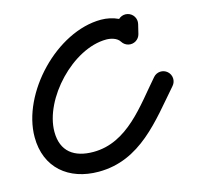

<svg xmlns="http://www.w3.org/2000/svg" viewBox="-96 -698 865 843"><g transform="rotate(-15 336.5 -276.0)"><path d="M553.2 -591C529 -596.8 504.7 -581.9 498.9 -557.7C495.5 -543.5 492.1 -529.2 488.7 -515C482.9 -490.8 497.8 -466.5 521.9 -460.7C546.1 -454.9 570.4 -469.8 576.2 -493.9C576.2 -493.9 576.2 -493.9 576.2 -493.9C579.6 -508.2 583 -522.4 586.5 -536.7C592.3 -560.9 577.4 -585.2 553.2 -591ZM570.9 -527.8C570.9 -527.8 570.9 -527.8 570.9 -527.8C542.6 -574.6 486.2 -597.3 433.3 -597.3C231 -597.3 18.9 -372.7 18.9 -174.4C18.9 -34.6 116.3 45 252 45C442.9 45 549.2 -106.2 662 -234.8C678.4 -253.5 676.6 -281.9 657.9 -298.3C639.2 -314.7 610.7 -312.8 594.4 -294.1C594.4 -294.1 594.4 -294.1 594.4 -294.1C501.7 -188.5 408.3 -45 252 -45C165.8 -45 108.9 -84.4 108.9 -174.4C108.9 -323.3 280.8 -507.3 433.3 -507.3C453.9 -507.3 482.3 -500.4 493.9 -481.1C506.8 -459.9 534.5 -453.1 555.7 -466C577 -478.8 583.8 -506.5 570.9 -527.8Z"/></g></svg>

Font: FRB American Cursive Guidelines Black
Style: Bold Italic
Weight: 900
Italic angle: -25°
Version: Version 2.0;Modular Font Editor K font №1